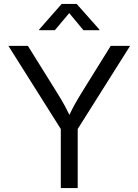

<svg xmlns="http://www.w3.org/2000/svg" viewBox="-20 -962 708 982"><path d="M291 0V-302.2L22.9 -727.5H122.6L269.5 -491.7Q293.5 -453.6 312.7 -418.5Q332 -383.3 352.5 -334H317.4Q337.9 -383.8 357.4 -419.4Q377 -455.1 399.9 -491.7L546.4 -727.5H645.5L377.4 -302.2V0ZM260.7 -807.6H180.2V-811L295.4 -941.9H372.1L488.3 -811V-807.6H406.7L334 -895Z"/></svg>

Font: V-Inter
Style: Regular-375
Weight: 375
Designer: Rasmus Andersson
Foundry: rsms
Version: Version 4.000;git-4146feb